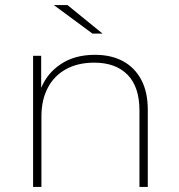

<svg xmlns="http://www.w3.org/2000/svg" viewBox="-20 -740 710 760"><path d="M111 0V-519H143V-392Q167 -450 219 -485Q274 -523 356 -523Q420 -523 466.5 -498Q513 -473 539 -424.5Q565 -376 565 -305V0H532V-303Q532 -396 485 -444Q438 -492 353 -492Q288 -492 241 -466Q194 -440 169 -392Q144 -344 144 -280V0ZM346 -607 193 -720H247L386 -607Z"/></svg>

Font: Montserrat Thin ExtraLight
Style: Regular
Weight: 250
Version: Version 9.000